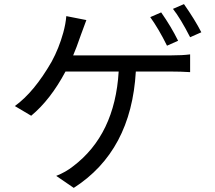

<svg xmlns="http://www.w3.org/2000/svg" viewBox="-20 -850 1040 929"><path d="M788.1 -628.9Q748 -710 707 -767.1L759.8 -790Q808.1 -721.2 841.8 -652.8ZM807.1 -582Q863.8 -582 899.9 -586.9V-501Q854 -503.9 807.1 -503.9H637.2Q615.2 -119.1 336.9 59.1L252 1Q297.9 -17.1 333 -44.9Q536.1 -198.2 554.2 -503.9H296.9Q224.1 -367.2 130.9 -290L51.8 -336.9Q145 -403.8 230 -551.8Q265.1 -616.2 286.1 -691.9Q297.9 -734.9 300.8 -772L397.9 -752.9Q383.8 -716.8 372.1 -683.1Q348.1 -613.8 334 -582ZM870.1 -830.1Q922.9 -754.9 954.1 -693.8L899.9 -669.9Q854 -759.8 816.9 -807.1Z"/></svg>

Font: Black Ops One [rus by aLiNcE]
Style: Regular
Weight: 400
Designer: James Grieshaber
Foundry: James Grieshaber
Version: Version 1.002;May 25, 2024;FontCreator 13.0.0.2680 64-bit